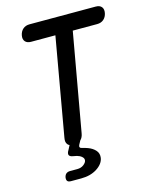

<svg xmlns="http://www.w3.org/2000/svg" viewBox="-136 -816 871 1110"><g transform="rotate(-15 300.0 -261.0)"><path d="M279 -630H133Q110 -630 98.5 -643.5Q87 -657 91.5 -680Q96 -703 111.5 -716.5Q127 -730 151 -730H547Q571 -730 582 -716.5Q593 -703 588.5 -680Q584 -657 568.5 -643.5Q553 -630 529 -630H383L279 -44Q275 -19 261 -6L249 16Q244 25 246.5 31Q249 37 259 39Q277 43 293 49Q320 59 336.5 77.5Q353 96 349 123Q343 158 304 183Q265 208 209 208H148Q133 208 127 201Q121 194 123 179Q126 164 135 157Q144 150 158 150H201Q224 150 239.5 138Q255 126 257 114Q260 95 235 82Q221 75 199 72Q178 69 173.5 58.5Q169 48 181 29L194 4Q186 1 182 -5Q171 -18 176 -44Z"/></g></svg>

Font: Maple Mono NL Medium
Style: Italic
Weight: 500
Italic angle: -10°
Monospace: yes
Designer: subframe7536
Version: Version 7.000